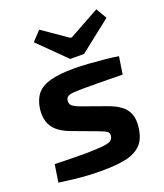

<svg xmlns="http://www.w3.org/2000/svg" viewBox="-139 -837 805 941"><g transform="rotate(-20 263.5 -366.5)"><path d="M271 -507Q308 -507 350 -504Q392 -501 431.5 -497Q471 -493 500 -488L486 -397Q438 -398 390.5 -398.5Q343 -399 294 -399Q256 -399 233.5 -397.5Q211 -396 201 -390Q191 -384 189 -369Q187 -351 199.5 -341Q212 -331 243 -320L366 -276Q405 -262 430 -243Q455 -224 465.5 -196Q476 -168 471 -128Q464 -68 433.5 -38.5Q403 -9 352.5 1Q302 11 230 11Q191 11 157.5 9Q124 7 89 3Q54 -1 9 -7L23 -99Q41 -98 68.5 -97.5Q96 -97 126.5 -96.5Q157 -96 185 -96Q242 -97 272 -100Q302 -103 314.5 -110.5Q327 -118 329 -133Q331 -146 325.5 -153Q320 -160 306.5 -166Q293 -172 271 -180L150 -225Q110 -240 85.5 -261.5Q61 -283 52 -312.5Q43 -342 48 -380Q55 -426 78.5 -454Q102 -482 149 -494.5Q196 -507 271 -507ZM474 -742 507 -686 343 -557H271L131 -695L177 -744L307 -654H315Z"/></g></svg>

Font: Exo 2
Style: Bold Italic
Weight: 700
Italic angle: -8°
Designer: Natanael Gama
Foundry: Natanael Gama
Version: Version 2.010